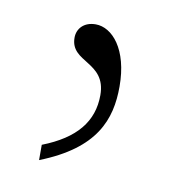

<svg xmlns="http://www.w3.org/2000/svg" viewBox="-42 -112 285 309"><g transform="rotate(10 101.0 42.5)"><path d="M92 -73C73 -73 62 -61 62 -46C62 -5 119 -17 119 38C119 81 94 112 40 133V158C129 123 147 73 147 19C147 -42 119 -73 92 -73Z"/></g></svg>

Font: Noto Serif Sinhala Thin
Style: Regular
Weight: 100
Designer: Jelle Bosma - Monotype Design Team
Foundry: Monotype Imaging Inc.
Version: Version 2.007